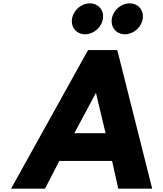

<svg xmlns="http://www.w3.org/2000/svg" viewBox="-20 -1123 972 1143"><path d="M751.8 -1103C700.8 -1103 653.5 -1062 645.7 -1011C637.9 -960 672.6 -919 723.6 -919C774.6 -919 821.9 -960 829.7 -1011C837.5 -1062 802.8 -1103 751.8 -1103ZM514.8 -1103C463.8 -1103 416.5 -1062 408.7 -1011C400.9 -960 435.6 -919 486.6 -919C537.6 -919 584.9 -960 592.7 -1011C600.5 -1062 565.8 -1103 514.8 -1103ZM678.2 -825H504.2L46 0H248L333.2 -165H647.2L684 0H886ZM608.5 -330H422.5L551.2 -570Z"/></svg>

Font: Sztylet
Style: BdObl
Weight: 700
Foundry: Cannot Into Space Fonts, PlusOne Fonts
Version: Version 0.12